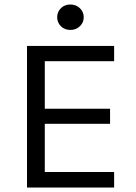

<svg xmlns="http://www.w3.org/2000/svg" viewBox="-20 -833 602 853"><path d="M250.5 -716.5Q234 -733 234 -756.5Q234 -780 250.5 -796.5Q267 -813 292.5 -813Q318 -813 335 -796.5Q352 -780 352 -756.5Q352 -733 335 -716.5Q318 -700 292.5 -700Q267 -700 250.5 -716.5ZM100 0V-629H487V-561H179V-350H469V-283H179V-69H487V0Z"/></svg>

Font: Karmilla
Style: Regular
Weight: 400
Designer: Jonathan Pinhorn
Version: Version 1.000